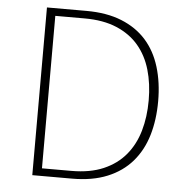

<svg xmlns="http://www.w3.org/2000/svg" viewBox="-52 -777 805 828"><g transform="rotate(5 350.5 -363.0)"><path d="M118 -726H289Q377 -726 441.5 -700Q506 -674 548 -627Q590 -580 610.5 -513Q631 -446 631 -365Q631 -284 611 -217Q591 -150 549 -101.5Q507 -53 442.5 -26.5Q378 0 290 0H118ZM284 -33Q365 -33 423 -58Q481 -83 518 -127.5Q555 -172 572.5 -232.5Q590 -293 590 -365Q590 -437 572.5 -497Q555 -557 518 -600.5Q481 -644 423 -668.5Q365 -693 284 -693H157V-33Z"/></g></svg>

Font: SpoqaHanSans
Style: Thin
Weight: 250
Designer: [Spoqa Han Sans] Dong-huui Kim \uAE40 \uB3D9 \uD718   [Noto Sans] Ryoko NISHIZUKA \u897F \u585A \u6DBC \u5B50  (kana & i
Foundry: Spoqa (http://bi.spoqa.com)
Version: Version 1.004;PS 1.004;hotconv 1.0.82;makeotf.lib2.5.63406